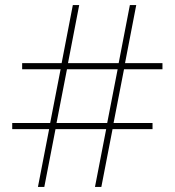

<svg xmlns="http://www.w3.org/2000/svg" viewBox="-20 -734 686 754"><path d="M467 -462H618V-486H471L515 -714H490L446 -486H247L291 -714H266L222 -486H67V-462H218L177 -251H28V-227H173L129 0H154L198 -227H397L353 0H378L422 -227H579V-251H426ZM202 -251 243 -462H442L401 -251Z"/></svg>

Font: Noto Sans Lao Thin
Style: Regular
Weight: 100
Designer: Monotype Design Team
Foundry: Monotype Imaging Inc.
Version: Version 2.003